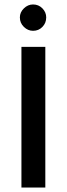

<svg xmlns="http://www.w3.org/2000/svg" viewBox="-20 -840 300 860"><path d="M183 -630V0H76V-630ZM69 -762Q69 -785 87 -802.5Q105 -820 128 -820Q153 -820 170 -802.5Q187 -785 187 -762Q187 -737 170 -719.5Q153 -702 128 -702Q105 -702 87 -719.5Q69 -737 69 -762Z"/></svg>

Font: Ek Mukta Medium
Style: Regular
Weight: 500
Designer: Girish Dalvi and Yashodeep Gholap
Foundry: Ek Type
Version: Version 2.538;PS 1.002;hotconv 16.6.51;makeotf.lib2.5.65220;